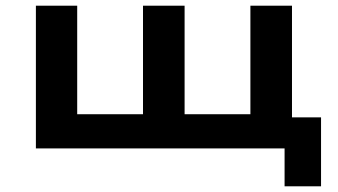

<svg xmlns="http://www.w3.org/2000/svg" viewBox="-20 -521 1188 674"><path d="M979 133V0H106V-501H251V-120H482V-501H628V-120H859V-501H1005V-109H1107V133Z"/></svg>

Font: Nunito Sans 7pt Expanded
Style: Bold
Weight: 700
Width: 7
Designer: Vernon Adams
Foundry: Vernon Adams
Version: Version 3.101;gftools[0.9.27]